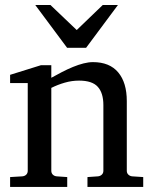

<svg xmlns="http://www.w3.org/2000/svg" viewBox="-20 -740 607 760"><path d="M326.2 0V-39.1L368.2 -42Q377 -43 383.1 -48.8Q389.2 -54.7 389.2 -64V-324.2Q389.2 -371.6 367.2 -396.2Q345.2 -420.9 293 -420.9Q264.2 -420.9 236.3 -412.8Q208.5 -404.8 183.1 -392.1V-64Q183.1 -54.7 189 -48.8Q194.8 -43 204.1 -42L246.1 -39.1V0H20V-39.1L68.8 -42Q78.1 -43 84 -48.8Q89.8 -54.7 89.8 -64V-411.1H20V-443.8L142.1 -481.9H183.1V-432.1Q204.1 -443.8 225.8 -455.1Q247.6 -466.3 269 -475.1Q290.5 -483.9 310.5 -489Q330.6 -494.1 348.1 -494.1Q413.6 -494.1 447.8 -453.6Q481.9 -413.1 481.9 -339.8V-64Q481.9 -54.7 488 -48.8Q494.1 -43 502.9 -42L546.9 -39.1V0ZM320.8 -550.8H245.6L119.6 -720.2H179.7L283.7 -621.1L386.7 -720.2H446.8Z"/></svg>

Font: Charis SIL APac
Style: Regular
Weight: 400
Foundry: SIL International
Version: Version 5.000